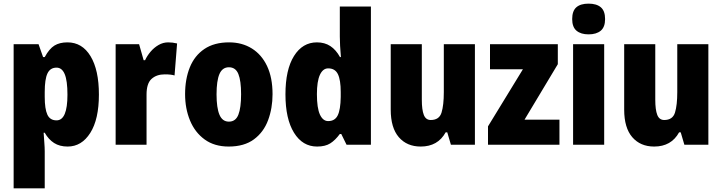

<svg xmlns="http://www.w3.org/2000/svg" viewBox="-20 -796 3970 1056"><path d="M351 -563Q432 -563 478 -487Q524 -411 524 -276Q524 -140 476.5 -65Q429 10 352 10Q308 10 277.5 -9.5Q247 -29 226 -66H220Q222 -34 224 -9Q226 16 226 36V240H55V-553H192L217 -482H226Q251 -528 279.5 -545.5Q308 -563 351 -563ZM291 -424Q256 -424 241 -392Q226 -360 226 -290V-263Q226 -197 240.5 -165.5Q255 -134 291 -134Q351 -134 351 -275Q351 -352 336 -388Q321 -424 291 -424Z M905 -563Q929 -563 954 -557L940 -381Q930 -384 917.5 -385.5Q905 -387 886 -387Q841 -387 813.5 -362Q786 -337 786 -276V0H616V-553H745L770 -465H778Q789 -489 808 -511.5Q827 -534 852 -548.5Q877 -563 905 -563Z M1479 -278Q1479 -201 1454.5 -135Q1430 -69 1376.5 -29.5Q1323 10 1238 10Q1159 10 1105.5 -29Q1052 -68 1025 -133.5Q998 -199 998 -278Q998 -361 1024 -425.5Q1050 -490 1104 -526.5Q1158 -563 1240 -563Q1311 -563 1365 -529.5Q1419 -496 1449 -432.5Q1479 -369 1479 -278ZM1171 -277Q1171 -203 1187 -165Q1203 -127 1239 -127Q1276 -127 1291 -165Q1306 -203 1306 -278Q1306 -352 1291 -389Q1276 -426 1239 -426Q1203 -426 1187 -389Q1171 -352 1171 -277Z M1724 10Q1644 10 1597 -66Q1550 -142 1550 -277Q1550 -413 1597 -488Q1644 -563 1723 -563Q1766 -563 1797 -542.5Q1828 -522 1850 -482H1855Q1852 -515 1850.5 -544.5Q1849 -574 1849 -595V-760H2020V0H1886L1857 -59H1849Q1824 -25 1796.5 -7.5Q1769 10 1724 10ZM1785 -130Q1822 -130 1837.5 -161.5Q1853 -193 1854 -263V-290Q1854 -356 1838.5 -388Q1823 -420 1785 -420Q1756 -420 1739.5 -384.5Q1723 -349 1723 -278Q1723 -202 1739.5 -166Q1756 -130 1785 -130Z M2592 -553V0H2460L2440 -68H2431Q2388 10 2294 10Q2218 10 2173.5 -41.5Q2129 -93 2129 -193V-553H2300V-248Q2300 -192 2311 -164Q2322 -136 2349 -136Q2396 -136 2408.5 -177Q2421 -218 2421 -289V-553Z M3057 0H2664V-101L2856 -415H2675V-553H3048V-443L2865 -138H3057Z M3217 -776Q3261 -776 3284.5 -756Q3308 -736 3308 -691Q3308 -647 3284 -627Q3260 -607 3217 -607Q3175 -607 3151 -627Q3127 -647 3127 -691Q3127 -736 3150 -756Q3173 -776 3217 -776ZM3303 -553V0H3132V-553Z M3876 -553V0H3744L3724 -68H3715Q3672 10 3578 10Q3502 10 3457.5 -41.5Q3413 -93 3413 -193V-553H3584V-248Q3584 -192 3595 -164Q3606 -136 3633 -136Q3680 -136 3692.5 -177Q3705 -218 3705 -289V-553Z"/></svg>

Font: Noto Sans Ethiopic Condensed Black
Style: Regular
Weight: 900
Width: 3
Designer: Monotype Design Team
Foundry: Monotype Imaging Inc.
Version: Version 2.102; ttfautohint (v1.8.4.7-5d5b)